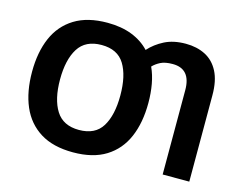

<svg xmlns="http://www.w3.org/2000/svg" viewBox="-100 -883 1332 1052"><g transform="rotate(15 565.5 -357.5)"><path d="M718 -358Q718 -246 682.5 -163.5Q647 -81 574 -35.5Q501 10 388 10Q275 10 202 -35.5Q129 -81 93.5 -163.5Q58 -246 58 -359Q58 -470 93.5 -552Q129 -634 202.5 -679.5Q276 -725 389 -725Q468 -725 528 -701.5Q588 -678 628 -635Q663 -674 713 -699.5Q763 -725 833 -725Q896 -725 944 -700.5Q992 -676 1019 -624Q1046 -572 1046 -490V0H895V-478Q895 -599 792 -599Q749 -599 723.5 -586Q698 -573 681 -555Q700 -514 709 -464Q718 -414 718 -358ZM217 -358Q217 -246 257.5 -181.5Q298 -117 388 -117Q480 -117 519.5 -181.5Q559 -246 559 -358Q559 -470 519.5 -534.5Q480 -599 389 -599Q298 -599 257.5 -534.5Q217 -470 217 -358Z"/></g></svg>

Font: Noto Sans
Style: Bold
Weight: 700
Designer: Monotype Design Team
Foundry: Monotype Imaging Inc.
Version: Version 2.000;GOOG;noto-source:20170915:90ef993387c0; ttfaut